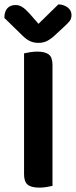

<svg xmlns="http://www.w3.org/2000/svg" viewBox="-33 -851 347 878"><path d="M147 7Q109 7 93 -7Q77 -21 77 -54V-607Q86 -609 103 -612Q120 -615 137 -615Q173 -615 190 -602Q207 -589 207 -554V-1Q198 1 181.5 4Q165 7 147 7ZM234 -831Q260 -830 277 -816.5Q294 -803 294 -782Q294 -765 284.5 -753.5Q275 -742 256 -725L213 -685Q193 -668 177.5 -661.5Q162 -655 143 -655Q120 -655 103 -663.5Q86 -672 70 -688L-13 -769Q-13 -798 0.5 -813Q14 -828 38 -828Q54 -828 68 -819.5Q82 -811 103 -788L143 -742Z"/></svg>

Font: Baloo Bhaina 2 SemiBold
Style: Regular
Weight: 600
Designer: Yesha Goshar, Manish Minz, Shuchita Grover and Ek Type
Foundry: Ek Type
Version: Version 1.640;hotconv 1.0.111;makeotfexe 2.5.65597; ttfautoh